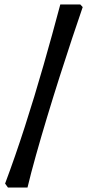

<svg xmlns="http://www.w3.org/2000/svg" viewBox="-20 -721 406 866"><path d="M16 125 3 107Q48 -13 92 -149.5Q136 -286 176.5 -427.5Q217 -569 252 -701H342L353 -689Q332 -628 305 -547Q278 -466 249 -375Q220 -284 192.5 -193Q165 -102 142 -20Q119 62 104 125Z"/></svg>

Font: Labrada
Style: Bold
Weight: 700
Designer: Mercedes Jáuregui
Foundry: Omnibus-Type Team
Version: Version 1.000; ttfautohint (v1.8.4.7-5d5b)